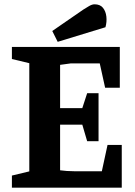

<svg xmlns="http://www.w3.org/2000/svg" viewBox="-20 -864 621 884"><path d="M34.8 0V-55.7L114.9 -74.9V-573.1L34.8 -592.3V-648H531.6V-460.1H464L439.3 -572H305L256.7 -565.4V-366.2H358.9L381.3 -434.8H433.7V-213.8H381.3L358.9 -290.1H256.7V-80Q272.2 -77.9 287.5 -76.8Q302.9 -75.6 320.7 -75.6H448.9L475.1 -196.7H540.6V0ZM245.6 -671.4 220.7 -721.3 363.6 -819.9Q376.6 -828.3 390.5 -836.3Q404.3 -844.2 415.2 -844.2Q440.9 -844.2 453.9 -828.2Q466.9 -812.2 469.7 -787.8Q472.5 -763.4 465.5 -738.6Z"/></svg>

Font: Faustina Light
Style: Regular
Weight: 300
Designer: Alfonso Garcia
Foundry: http://www.omnibus-type.com
Version: Version 1.200